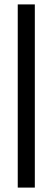

<svg xmlns="http://www.w3.org/2000/svg" viewBox="-20 -851 238 871"><path d="M60.5 0V-831H138V0Z"/></svg>

Font: Merriweather 24pt SemiCondensed Light
Style: Regular
Weight: 300
Width: 4
Designer: Eben Sorkin
Foundry: Eben Sorkin
Version: Version 2.100